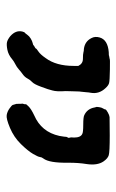

<svg xmlns="http://www.w3.org/2000/svg" viewBox="95 -636 356 587"><g transform="rotate(90 273.5 -343.0)"><path d="M399 -368 402 -374 401 -380Q400 -379 401 -391Q401 -411 390 -416Q385 -419 362 -419Q339 -419 333 -422Q313 -431 309 -454Q308 -459 307.5 -459.5Q307 -460 307.5 -462Q308 -464 308 -467Q309 -475 312 -479.5Q315 -484 315 -486.5Q315 -489 324 -494Q333 -499 338.5 -499.5Q344 -500 394.5 -500Q445 -500 455 -497Q465 -494 474 -481Q487 -462 482 -429Q478 -405 478 -374Q479 -315 465 -297Q461 -292 460.5 -286.5Q460 -281 451 -265.5Q442 -250 421 -228.5Q400 -207 371.5 -195Q343 -183 332 -185Q321 -187 311.5 -194Q302 -201 301.5 -203Q301 -205 298 -215Q298 -231 297.5 -232Q297 -233 298.5 -237.5Q300 -242 299 -243Q298 -244 306 -252Q314 -260 333 -269Q384 -291 396 -346Q399 -363 399 -368ZM182 -404Q175 -418 160.5 -418Q146 -418 141 -419.5Q136 -421 130 -421Q107 -424 97 -444Q91 -455 95 -469Q102 -494 140 -497Q151 -497 151 -498L162 -500Q159 -501 193 -500.5Q227 -500 234.5 -498Q242 -496 250 -487Q269 -467 264 -441Q263 -437 262.5 -428.5Q262 -420 261 -413.5Q260 -407 260 -401Q260 -395 259.5 -384.5Q259 -374 259 -365Q261 -338 257 -324.5Q253 -311 253 -310.5Q253 -310 245.5 -289.5Q238 -269 231.5 -263Q225 -257 220.5 -248.5Q216 -240 207.5 -234Q199 -228 192.5 -222Q186 -216 177 -211.5Q168 -207 162 -202Q148 -190 132.5 -187Q117 -184 109 -186Q101 -188 91 -196Q72 -213 77 -233Q79 -240 80.5 -240.5Q82 -241 86.5 -247.5Q91 -254 98.5 -258.5Q106 -263 112.5 -264.5Q119 -266 119 -267Q119 -268 124 -270.5Q129 -273 129 -274.5Q129 -276 138 -282Q147 -288 158 -304Q182 -336 182 -390Z"/></g></svg>

Font: TT2020 Style E
Style: Regular
Weight: 400
Version: Version 00.2